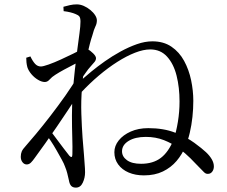

<svg xmlns="http://www.w3.org/2000/svg" viewBox="-20 -808 1040 878"><path d="M638 -6Q599 -6 568.5 -19Q538 -32 520.5 -56Q503 -80 503 -112Q503 -141 523 -166Q543 -191 578 -206.5Q613 -222 658 -222Q728 -222 780.5 -201.5Q833 -181 868.5 -155Q904 -129 922 -112Q939 -96 948.5 -79.5Q958 -63 958 -47Q958 -33 950.5 -23Q943 -13 931 -13Q921 -12 912 -21.5Q903 -31 886 -48Q873 -62 850.5 -84.5Q828 -107 798 -129.5Q768 -152 730 -167Q692 -182 647 -182Q598 -182 568 -163.5Q538 -145 538 -116Q538 -92 560.5 -75.5Q583 -59 625 -59Q680 -59 715.5 -86Q751 -113 774 -170Q786 -205 793.5 -251Q801 -297 801 -344Q801 -408 787.5 -462Q774 -516 744 -549Q714 -582 667 -582Q636 -582 597.5 -567Q559 -552 516.5 -525Q474 -498 431.5 -462Q389 -426 349 -383L352 -442Q370 -458 398 -481Q426 -504 460 -528Q494 -552 531.5 -572.5Q569 -593 606 -606Q643 -619 677 -619Q728 -619 764 -594.5Q800 -570 822 -529.5Q844 -489 854 -441Q864 -393 864 -347Q864 -310 860 -273Q856 -236 848 -201.5Q840 -167 828 -139Q813 -102 787.5 -72Q762 -42 725 -24Q688 -6 638 -6ZM102 -56Q91 -56 83 -66Q75 -76 75 -91Q75 -105 79.5 -115.5Q84 -126 98 -141Q114 -159 144.5 -195.5Q175 -232 210.5 -278Q246 -324 279.5 -371.5Q313 -419 337 -461L336 -373Q316 -342 291 -304.5Q266 -267 239.5 -228Q213 -189 187 -152.5Q161 -116 139 -86Q130 -73 121.5 -64.5Q113 -56 102 -56ZM327 50Q313 50 305.5 42Q298 34 295 16Q291 -2 287.5 -16Q284 -30 277 -47Q273 -59 262.5 -78Q252 -97 239 -120Q226 -143 212 -164Q198 -185 186 -201L201 -223Q216 -203 235 -177.5Q254 -152 271 -129.5Q288 -107 297 -96Q311 -81 311 -103Q312 -133 310.5 -179.5Q309 -226 309 -280.5Q309 -335 313 -388Q317 -440 322.5 -489.5Q328 -539 333.5 -581Q339 -623 343.5 -656Q348 -689 348 -709Q348 -726 343 -732.5Q338 -739 325 -744Q316 -748 302 -751.5Q288 -755 271 -757L270 -777Q284 -781 299.5 -784.5Q315 -788 331 -788Q347 -788 363 -781Q379 -774 393 -762.5Q407 -751 415 -738.5Q423 -726 423 -715Q423 -700 416.5 -687.5Q410 -675 402 -645Q397 -631 390.5 -606Q384 -581 376.5 -548.5Q369 -516 363 -479Q357 -442 355 -405Q350 -347 352 -287.5Q354 -228 357.5 -179Q361 -130 364 -100Q365 -81 367 -58.5Q369 -36 369 -20Q369 5 358.5 27.5Q348 50 327 50ZM185 -433Q171 -433 154 -443Q137 -453 123.5 -469Q110 -485 105 -501Q102 -513 101 -523Q100 -533 100 -544L119 -550Q130 -527 141 -515.5Q152 -504 167 -504Q177 -504 202.5 -513Q228 -522 258.5 -536Q289 -550 314.5 -562.5Q340 -575 349 -580Q359 -585 365 -586.5Q371 -588 379 -584Q393 -577 406 -564Q419 -551 419 -542Q419 -533 412.5 -525Q406 -517 396 -506Q383 -492 370.5 -473.5Q358 -455 344 -436L348 -494Q353 -502 358 -513.5Q363 -525 366 -537Q345 -527 320.5 -514.5Q296 -502 273 -489.5Q250 -477 233 -466Q217 -456 207 -444.5Q197 -433 185 -433Z"/></svg>

Font: Noto Serif JP ExtraLight
Style: Regular
Weight: 400
Version: Version 2.003-H1;hotconv 1.1.1;makeotfexe 2.6.0